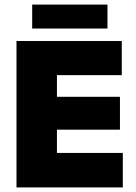

<svg xmlns="http://www.w3.org/2000/svg" viewBox="-20 -818 594 838"><path d="M52 0V-639H228.5V0ZM104.5 0V-150.5H516V0ZM156 -252V-395.5H503.5V-252ZM104.5 -490V-639H511.5V-490ZM120.5 -693.5V-798H449V-693.5Z"/></svg>

Font: Anek Latin Medium ExtraBold
Style: Regular
Weight: 800
Version: Version 1.003